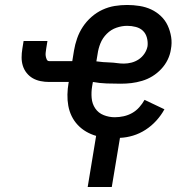

<svg xmlns="http://www.w3.org/2000/svg" viewBox="-20 -548 790 773"><path d="M333 205 367 -1Q346 -7 327 -18Q308 -29 293 -45Q278 -61 268.5 -80.5Q259 -100 255 -122Q251 -144 251.5 -167.5Q252 -191 256 -214L257 -218H178Q160 -218 143 -221.5Q126 -225 112 -233Q98 -241 87.5 -254Q77 -267 72 -283Q67 -299 67 -316.5Q67 -334 70 -352L75 -383H171L166 -352Q165 -344 164 -337Q163 -330 164 -323Q165 -316 168 -309Q171 -302 178 -302H271L278 -345Q282 -369 290.5 -393.5Q299 -418 313.5 -440Q328 -462 348.5 -480Q369 -498 393 -509Q417 -520 442 -524Q467 -528 492 -528Q517 -528 542 -524Q567 -520 588.5 -510Q610 -500 627.5 -483.5Q645 -467 655 -445.5Q665 -424 669 -399.5Q673 -375 668 -349Q665 -328 655 -307.5Q645 -287 629 -270Q613 -253 593.5 -241Q574 -229 552 -222.5Q530 -216 509 -213.5Q488 -211 466 -211Q438 -211 409.5 -212Q381 -213 354 -218L351 -201Q347 -177 349 -153.5Q351 -130 363.5 -111.5Q376 -93 397.5 -84.5Q419 -76 442 -76Q460 -76 478 -80Q496 -84 512 -93Q528 -102 540.5 -116Q553 -130 562 -146L642 -108Q629 -84 609.5 -62.5Q590 -41 566 -25.5Q542 -10 515.5 -2Q489 6 463 7L430 205ZM479 -292Q494 -292 509.5 -296Q525 -300 538.5 -309Q552 -318 561.5 -332Q571 -346 574 -362Q576 -379 571.5 -396Q567 -413 555.5 -424Q544 -435 527 -439.5Q510 -444 492 -444Q471 -444 449 -436.5Q427 -429 410 -412Q393 -395 384.5 -374Q376 -353 373 -331L368 -301Q381 -299 395 -298Q409 -297 423 -296.5Q437 -296 451 -294Q465 -292 479 -292Z"/></svg>

Font: Iosevka Etoile Medium
Style: Italic
Weight: 500
Italic angle: -9°
Designer: Belleve Invis
Foundry: Belleve Invis
Version: Version 22.1.2; ttfautohint (v1.8.4)